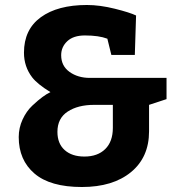

<svg xmlns="http://www.w3.org/2000/svg" viewBox="-20 -737 717 769"><path d="M426 -517Q419 -544 410 -582Q376 -595 320 -595Q274 -595 249.5 -572Q225 -549 225 -516Q225 -473 258.5 -449Q292 -425 340 -425H647V-340L577 -317V-211Q577 -107 504.5 -47.5Q432 12 308 12Q181 12 118 -42Q55 -96 55 -188Q55 -225 70.5 -258.5Q86 -292 109.5 -314Q133 -336 150 -348.5Q167 -361 182 -368Q130 -400 109 -427Q76 -470 76 -526Q76 -619 143.5 -668Q211 -717 328 -717Q380 -717 440 -702Q500 -687 525 -675L520 -517ZM432 -225V-317H357Q292 -317 251 -290Q210 -263 210 -209Q210 -162 239 -136Q268 -110 318 -110Q371 -110 401.5 -140Q432 -170 432 -225Z"/></svg>

Font: BitterBold
Style: Bold
Weight: 700
Designer: Sol Matas
Foundry: Sol Matas
Version: Version 001.001